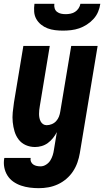

<svg xmlns="http://www.w3.org/2000/svg" viewBox="-36 -760 556 1003"><path d="M167 223Q143 223 119.5 220Q96 217 74 209.5Q52 202 33.5 189Q15 176 3 157Q-9 138 -13.5 115Q-18 92 -14 68L-13 65H124V66Q122 76 126 85Q130 94 138 99.5Q146 105 156 107Q166 109 176 109Q191 109 205 100Q219 91 227 78Q235 65 239.5 50.5Q244 36 246 21L261 -70Q253 -54 241 -39Q229 -24 214 -13Q199 -2 181.5 3Q164 8 147 8Q121 8 98.5 -2Q76 -12 61.5 -31Q47 -50 40 -73.5Q33 -97 30.5 -122Q28 -147 30.5 -173Q33 -199 37 -225L86 -520H224L172 -206Q170 -195 169 -185Q168 -175 168 -164.5Q168 -154 170 -144Q172 -134 176.5 -125.5Q181 -117 189 -111.5Q197 -106 208 -106Q221 -106 234.5 -111.5Q248 -117 257.5 -127.5Q267 -138 272 -151Q277 -164 279 -178L336 -520H474L381 40Q377 64 368.5 88.5Q360 113 345.5 135Q331 157 310.5 174.5Q290 192 266 203Q242 214 217 218.5Q192 223 167 223ZM293 -600Q272 -600 251.5 -602.5Q231 -605 212.5 -612Q194 -619 178.5 -631.5Q163 -644 153.5 -661Q144 -678 142.5 -698.5Q141 -719 144 -740H248Q246 -728 249.5 -716.5Q253 -705 262 -698Q271 -691 283 -688.5Q295 -686 307 -686Q319 -686 332 -688.5Q345 -691 356 -698Q367 -705 374.5 -716.5Q382 -728 384 -740H488Q485 -719 476.5 -698.5Q468 -678 452.5 -661Q437 -644 417.5 -631.5Q398 -619 377.5 -612Q357 -605 335.5 -602.5Q314 -600 293 -600Z"/></svg>

Font: Iosevka Heavy
Style: Italic
Weight: 900
Italic angle: -9°
Monospace: yes
Designer: Belleve Invis
Foundry: Belleve Invis
Version: Version 32.5.0; ttfautohint (v1.8.4)